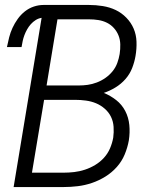

<svg xmlns="http://www.w3.org/2000/svg" viewBox="-20 -755 640 775"><path d="M35 0 148 -683Q135 -681 124 -674Q113 -667 104.5 -657.5Q96 -648 89.5 -636.5Q83 -625 78.5 -613Q74 -601 71.5 -589Q69 -577 67 -565H8Q12 -585 17 -604.5Q22 -624 30.5 -642.5Q39 -661 51.5 -678.5Q64 -696 80.5 -709Q97 -722 116.5 -728.5Q136 -735 156 -735H339Q367 -735 395 -730.5Q423 -726 447 -714.5Q471 -703 490 -683.5Q509 -664 519.5 -639.5Q530 -615 531 -586.5Q532 -558 527 -529Q523 -505 513.5 -480.5Q504 -456 486.5 -436Q469 -416 446 -402Q423 -388 399 -380Q426 -369 449 -351Q472 -333 485.5 -307Q499 -281 502 -250.5Q505 -220 500 -188Q495 -160 483.5 -132Q472 -104 451.5 -81Q431 -58 405 -42Q379 -26 351 -16.5Q323 -7 294 -3.5Q265 0 237 0ZM168 -410H298Q316 -410 334 -412.5Q352 -415 370.5 -422Q389 -429 405.5 -440.5Q422 -452 434.5 -467.5Q447 -483 453.5 -501Q460 -519 463 -537Q466 -557 465.5 -576Q465 -595 458.5 -611.5Q452 -628 440 -641.5Q428 -655 412 -663Q396 -671 377.5 -674Q359 -677 339 -677H212ZM109 -58H237Q258 -58 279.5 -60.5Q301 -63 322.5 -70Q344 -77 364 -89Q384 -101 399.5 -118Q415 -135 424 -156Q433 -177 437 -199Q440 -221 438.5 -243Q437 -265 428 -283.5Q419 -302 403 -316Q387 -330 368 -338Q349 -346 327 -349Q305 -352 283 -352H158Z"/></svg>

Font: Iosevka Light Extended Oblique
Style: Regular
Weight: 300
Width: 7
Italic angle: -9°
Monospace: yes
Designer: Belleve Invis
Foundry: Belleve Invis
Version: Version 32.5.0; ttfautohint (v1.8.4)